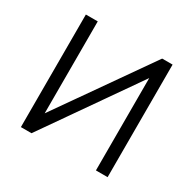

<svg xmlns="http://www.w3.org/2000/svg" viewBox="-129 -696 837 831"><g transform="rotate(30 289.5 -281.0)"><path d="M506.3 -562.5H454.2L132.3 -103.1V-562.5H72.9V0H126L447.9 -461.5V0H506.3Z"/></g></svg>

Font: Manrope3 Light
Style: Regular
Weight: 300
Designer: Mikhail Sharanda
Foundry: Mikhail Sharanda
Version: Version 3.000;PS 003.000;hotconv 1.0.88;makeotf.lib2.5.64775